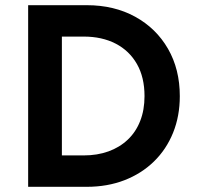

<svg xmlns="http://www.w3.org/2000/svg" viewBox="-20 -720 758 740"><path d="M88.5 0V-700H314.5Q420 -700 501 -655.5Q582 -611 627.5 -532Q673 -453 673 -349.5Q673 -272.5 647 -208.2Q621 -144 573.2 -97.5Q525.5 -51 459.8 -25.5Q394 0 314.5 0ZM218.5 -121H302.5Q355 -121 398 -136.5Q441 -152 472.2 -181.5Q503.5 -211 520.2 -253.5Q537 -296 537 -349.5Q537 -422 507.8 -473.2Q478.5 -524.5 425.8 -551.8Q373 -579 302.5 -579H218.5Z"/></svg>

Font: Geologica Medium
Style: Regular
Weight: 500
Designer: Sindre Bremnes, Frode Helland
Foundry: Monokrom Skriftforlag AS
Version: Version 1.010;gftools[0.9.28]